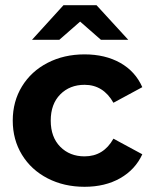

<svg xmlns="http://www.w3.org/2000/svg" viewBox="-20 -711 583 738"><path d="M305 -502Q384 -502 442 -469.5Q500 -437 527 -376L416 -316Q377 -385 305 -385Q248 -385 211.5 -348Q175 -311 175 -247.5Q175 -184 211.5 -147Q248 -110 305 -110Q378 -110 416 -178L527 -118Q500 -59 442 -26Q384 7 305 7Q226 7 163 -25.5Q100 -58 64.5 -116Q29 -174 29 -247.5Q29 -321 64.5 -379Q100 -437 163 -469.5Q226 -502 305 -502ZM368 -558 288 -628 208 -558H103L224 -691H351L473 -558Z"/></svg>

Font: Montserrat Ace
Style: Bold
Weight: 700
Designer: Julieta Ulanovsky
Foundry: Julieta Ulanovsky
Version: Version 1